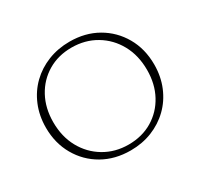

<svg xmlns="http://www.w3.org/2000/svg" viewBox="-142 -846 1077 1033"><g transform="rotate(-30 396.5 -329.0)"><path d="M394 7Q297 7 221.5 -36Q146 -79 102.5 -155Q59 -231 59 -327Q59 -401 85 -463.5Q111 -526 157.5 -571Q204 -616 266 -640.5Q328 -665 400 -665Q497 -665 572 -622Q647 -579 690.5 -503.5Q734 -428 734 -331Q734 -257 708 -194.5Q682 -132 635.5 -87Q589 -42 527.5 -17.5Q466 7 394 7ZM400 -26Q484 -26 548.5 -64.5Q613 -103 649.5 -170.5Q686 -238 686 -325Q686 -415 648 -484Q610 -553 543.5 -592.5Q477 -632 393 -632Q310 -632 245.5 -593.5Q181 -555 144.5 -487.5Q108 -420 108 -333Q108 -243 146 -174Q184 -105 250.5 -65.5Q317 -26 400 -26Z"/></g></svg>

Font: Ysabeau SC ExtraLight
Style: Regular
Weight: 250
Designer: Christian Thalmann (Catharsis Fonts)
Version: Version 2.001;gftools[0.9.30]; featfreeze: smcp